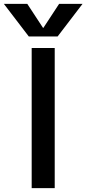

<svg xmlns="http://www.w3.org/2000/svg" viewBox="-58 -980 450 1000"><path d="M168 -835 250 -960H372L242 -790H92L-38 -960H84L166 -835ZM107 0V-730H227V0Z"/></svg>

Font: Mplus 1p Medium
Style: Regular
Weight: 500
Version: Version 1.061